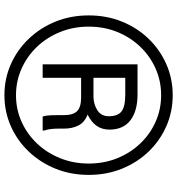

<svg xmlns="http://www.w3.org/2000/svg" viewBox="12 -772 771 834"><g transform="rotate(90 397.0 -355.5)"><path d="M47.4 -356Q47.4 -433.6 74.2 -500Q101.1 -566.4 148.9 -616Q196.8 -665.5 259.5 -693.1Q322.3 -720.7 394 -720.7Q465.8 -720.7 528.6 -693.1Q591.3 -665.5 638.9 -616Q686.5 -566.4 713.4 -500Q740.2 -433.6 740.2 -356Q740.2 -278.3 713.4 -211.9Q686.5 -145.5 638.9 -95.5Q591.3 -45.4 528.6 -17.6Q465.8 10.3 394 10.3Q322.3 10.3 259.5 -17.6Q196.8 -45.4 148.9 -95.5Q101.1 -145.5 74.2 -211.9Q47.4 -278.3 47.4 -356ZM96.2 -356Q96.2 -289.6 119.4 -231.9Q142.6 -174.3 183.6 -131.3Q224.6 -88.4 278.6 -64.2Q332.5 -40 394 -40Q455.6 -40 509.3 -64.2Q563 -88.4 603.8 -131.3Q644.5 -174.3 667.7 -231.9Q690.9 -289.6 690.9 -356Q690.9 -422.9 667.7 -480Q644.5 -537.1 603.8 -579.8Q563 -622.6 509.3 -646.5Q455.6 -670.4 394 -670.4Q332.5 -670.4 278.6 -646.5Q224.6 -622.6 183.6 -579.8Q142.6 -537.1 119.4 -480Q96.2 -422.9 96.2 -356ZM404.3 -322.8H318.4V-155.8H259.8V-567.9H390.6Q462.4 -567.9 502.9 -537.1Q543.5 -506.3 543.5 -445.3Q543.5 -382.3 478 -351.1Q512.2 -337.9 525.6 -311Q539.1 -284.2 539.1 -250V-225.6Q539.1 -207.5 541 -191.2Q543 -174.8 547.4 -163.6V-155.8H486.8Q481.9 -168.5 481.2 -191.9Q480.5 -215.3 480.5 -226.1V-249.5Q480.5 -287.6 463.4 -305.2Q446.3 -322.8 404.3 -322.8ZM390.6 -514.6H318.4V-376.5H400.9Q434.6 -377 460 -393.8Q485.4 -410.6 485.4 -442.9Q485.4 -481.9 464.6 -498.3Q443.8 -514.6 390.6 -514.6Z"/></g></svg>

Font: Vazirmatn RD Light
Style: Regular
Weight: 300
Designer: Saber Rastikerdar
Foundry: Saber Rastikerdar
Version: Version 32.102